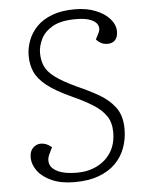

<svg xmlns="http://www.w3.org/2000/svg" viewBox="-53 -758 604 814"><g transform="rotate(-5 249.5 -351.0)"><path d="M462 -192Q462 -149 448 -111.5Q434 -74 406 -46Q378 -18 334.5 -2Q291 14 232 14Q175 14 135.5 -3.5Q96 -21 75.5 -48.5Q55 -76 55 -107Q55 -133 69.5 -147Q84 -161 102 -161Q115 -161 126 -156.5Q137 -152 149 -142L135 -113Q124 -90 131.5 -70Q139 -50 167.5 -37.5Q196 -25 246 -25Q293 -25 331 -44Q369 -63 391 -98Q413 -133 413 -183Q413 -224 394 -252Q375 -280 339 -302.5Q303 -325 252 -348Q184 -379 147.5 -408Q111 -437 97.5 -468Q84 -499 84 -536Q84 -569 96 -601Q108 -633 133 -659Q158 -685 198.5 -700.5Q239 -716 296 -716Q346 -716 384.5 -700.5Q423 -685 444.5 -660Q466 -635 466 -607Q466 -583 454.5 -570.5Q443 -558 423 -558Q406 -558 394 -564.5Q382 -571 374 -581L387 -606Q396 -623 390 -638.5Q384 -654 361 -664Q338 -674 296 -674Q233 -674 197.5 -653.5Q162 -633 147.5 -602.5Q133 -572 133 -544Q133 -514 143.5 -489Q154 -464 185 -440.5Q216 -417 276 -389Q324 -368 366.5 -344Q409 -320 435.5 -284.5Q462 -249 462 -192Z"/></g></svg>

Font: Literata ExtraLight
Style: Italic
Weight: 250
Italic angle: -2°
Designer: Latin by Veronika Burian and Jose Scaglione. Greek by Irene Vlachou. Cyrillic by Vera Evstafieva
Foundry: TypeTogether
Version: Version 3.002